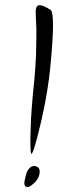

<svg xmlns="http://www.w3.org/2000/svg" viewBox="-20 -825 291 761"><path d="M180.8 -785.4C162.4 -797.7 148.1 -804.1 137.9 -804.5C127.8 -805 122.3 -797.3 121.4 -781.4C121.4 -770.9 122.3 -747.6 124.1 -711.5V-675.8C124.1 -655.6 123.6 -632.7 122.8 -607.2C121 -569.4 118.8 -536.8 116.2 -509.5C107.4 -426.8 102.5 -362.1 101.6 -315.5C100.8 -297.9 100.3 -283.4 100.3 -271.9C100.3 -254.3 100.8 -238.9 101.6 -225.7C102.5 -218.7 103.4 -215.2 104.3 -215.2C109.6 -215.2 120.6 -249.9 137.3 -319.4C159.3 -409.2 173.8 -494.1 180.8 -574.2C187 -640.2 190.1 -690.4 190.1 -724.7C190.1 -760.8 187 -781 180.8 -785.4ZM76.6 -95C81 -78.3 93.7 -79.6 114.8 -99C129.8 -112.2 137.3 -128 137.3 -146.5C137.3 -158 130.2 -165 116.2 -167.6C100.3 -165.9 89.3 -154.4 83.2 -133.3C77.9 -114 75.7 -101.2 76.6 -95Z"/></svg>

Font: Impossible
Style: Reguler
Weight: 400
Designer: Ahsan Design
Foundry: Designer
Version: Version 3.16.0